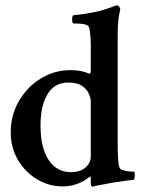

<svg xmlns="http://www.w3.org/2000/svg" viewBox="-20 -698 548 724"><path d="M328.1 5.9Q322.3 5.9 322.3 -10.7V-27.3Q322.3 -30.3 320.8 -31.2Q319.3 -32.2 318.4 -31.2Q272.5 4.9 216.8 4.9Q164.1 4.9 119.6 -22Q75.2 -48.8 47.9 -94.7Q20.5 -140.6 20.5 -199.2Q20.5 -263.7 51.3 -316.9Q82 -370.1 133.8 -401.9Q185.5 -433.6 246.1 -433.6Q287.1 -433.6 317.4 -419.9Q322.3 -419.9 322.3 -435.5V-527.3Q322.3 -564.5 316.4 -593.8Q312.5 -609.4 265.6 -609.4H257.8Q252 -609.4 252 -625Q252 -640.6 257.8 -640.6Q287.1 -643.6 314.9 -648.4Q342.8 -653.3 361.3 -658.2Q387.7 -666 402.8 -671.9Q418 -677.7 419.9 -677.7H421.9Q425.8 -677.7 429.7 -672.4Q433.6 -667 433.6 -662.1Q423.8 -626 423.8 -570.3V-140.6Q423.8 -118.2 425.8 -93.3Q427.7 -68.4 432.6 -62.5Q437.5 -57.6 448.7 -54.7Q460 -51.8 471.2 -51.3Q482.4 -50.8 486.3 -50.8Q488.3 -48.8 488.3 -39.1Q488.3 -19.5 482.4 -19.5Q468.8 -18.6 447.8 -15.6Q426.8 -12.7 407.2 -9.8Q368.2 -2.9 348.1 1.5Q328.1 5.9 328.1 5.9ZM248 -48.8Q281.2 -48.8 301.8 -65.9Q322.3 -83 322.3 -109.4V-314.5Q322.3 -328.1 314.9 -344.7Q307.6 -361.3 289.6 -374Q271.5 -386.7 237.3 -386.7Q185.5 -386.7 159.2 -342.8Q132.8 -298.8 132.8 -224.6Q132.8 -141.6 163.1 -95.2Q193.4 -48.8 248 -48.8Z"/></svg>

Font: Crimson Text SemiBold
Style: Regular
Weight: 600
Designer: Sebastian Kosch
Foundry: Sebastian Kosch
Version: Version 1.100; ttfautohint (v1.8.4)